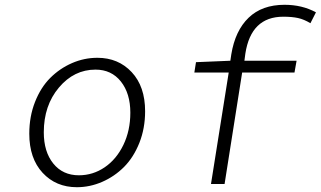

<svg xmlns="http://www.w3.org/2000/svg" viewBox="-20 -761 1327 794"><path d="M297.9 13.2Q211.4 13.2 156.2 -46.4Q101.1 -106 101.1 -208Q101.1 -279.3 124.8 -339.4Q148.4 -399.4 187.7 -438.7Q227.1 -478 277.6 -500Q328.1 -522 382.8 -522Q469.2 -522 524.7 -462.6Q580.1 -403.3 580.1 -300.8Q580.1 -230 556.2 -169.9Q532.2 -109.9 492.7 -70.3Q453.1 -30.8 402.3 -8.8Q351.6 13.2 297.9 13.2ZM306.2 -36.1Q364.3 -36.1 412.8 -69.1Q461.4 -102.1 490.2 -161.6Q519 -221.2 519 -294.9Q519 -374.5 480 -423.8Q440.9 -473.1 375 -473.1Q286.1 -473.1 223.6 -398.9Q161.1 -324.7 161.1 -213.9Q161.1 -133.3 200.4 -84.7Q239.7 -36.1 306.2 -36.1Z M852.5 0 925.8 -460.9H783.7L790.5 -503.9L932.6 -509.8L936.5 -536.1Q952.6 -634.3 1008.1 -687.7Q1063.5 -741.2 1156.7 -741.2Q1229.5 -741.2 1286.6 -710L1263.7 -665Q1236.8 -681.2 1212.2 -686.5Q1187.5 -691.9 1151.4 -691.9Q1018.1 -691.9 994.6 -539.1L990.7 -509.8H1206.5L1197.8 -460.9H981.4L908.7 0Z"/></svg>

Font: Office Code Pro D Light Italic
Style: Regular
Weight: 300
Italic angle: -9°
Designer: Nathan Rutzky & Paul D. Hunt
Foundry: Adobe Systems Incorporated
Version: Version 1.004;PS 001.004;hotconv 1.0.70;makeotf.lib2.5.58329